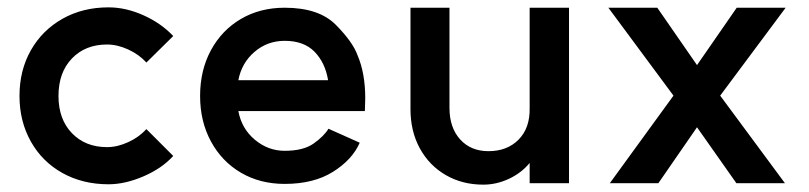

<svg xmlns="http://www.w3.org/2000/svg" viewBox="-20 -489 2200 522"><path d="M378 -138 451 -65Q420 -31 370 -9.5Q320 12 275 12Q205 12 150 -18.5Q95 -49 64 -104Q33 -159 33 -228Q33 -298 64 -352.5Q95 -407 150 -438Q205 -469 275 -469Q322 -469 370 -447.5Q418 -426 451 -391L378 -319Q358 -341 328.5 -354.5Q299 -368 271 -368Q212 -368 175.5 -330Q139 -292 139 -228Q139 -165 175.5 -127Q212 -89 271 -89Q299 -89 328.5 -102.5Q358 -116 378 -138Z M524 -228Q524 -298 553.5 -352.5Q583 -407 635 -437.5Q687 -468 754 -468Q847 -468 893 -421.5Q939 -375 952 -339Q973 -290 973 -222L972 -187H628Q637 -139 673 -109Q709 -79 754 -79Q805 -79 833 -99Q861 -119 873 -139L958 -101Q938 -55 885.5 -22Q833 11 754 11Q687 11 635 -19.5Q583 -50 553.5 -104.5Q524 -159 524 -228ZM754 -378Q707 -378 672 -348Q637 -318 628 -271H872Q864 -319 835 -348.5Q806 -378 754 -378Z M1308 -78Q1359 -78 1390 -109.5Q1421 -141 1420 -195V-468H1527V9H1420V-46Q1398 -19 1364 -3Q1330 13 1294 13Q1237 13 1192 -13Q1147 -39 1121.5 -85.5Q1096 -132 1096 -192V-468H1202V-196Q1202 -142 1231 -110Q1260 -78 1308 -78Z M1938 -229 2114 9H1982L1875 -143L1770 9H1638L1811 -229L1634 -468H1767L1875 -312L1983 -468H2116Z"/></svg>

Font: SUITE
Style: Bold
Weight: 700
Designer: Sun
Foundry: Sun
Version: Version 2.040